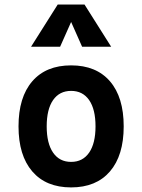

<svg xmlns="http://www.w3.org/2000/svg" viewBox="-20 -815 626 845"><path d="M293 9.8Q182.6 9.8 122.1 -60.5Q61.5 -130.9 61.5 -258.8Q61.5 -387.2 122.1 -457.3Q182.6 -527.3 293 -527.3Q403.3 -527.3 463.9 -457.3Q524.4 -387.2 524.4 -258.8Q524.4 -130.9 463.9 -60.5Q403.3 9.8 293 9.8ZM293 -102.5Q344.2 -102.5 372.3 -143.3Q400.4 -184.1 400.4 -258.8Q400.4 -334 372.3 -374.5Q344.2 -415 293 -415Q241.7 -415 213.6 -374.5Q185.5 -334 185.5 -258.8Q185.5 -184.1 213.6 -143.3Q241.7 -102.5 293 -102.5ZM116.7 -609.4 233.9 -794.9H352.1L469.2 -609.4H341.3L293 -718.3L244.6 -609.4Z"/></svg>

Font: Cascadia Mono PL SemiBold
Style: Regular
Weight: 600
Monospace: yes
Designer: Aaron Bell
Foundry: Saja Typeworks
Version: Version 2404.023; ttfautohint (v1.8.4)